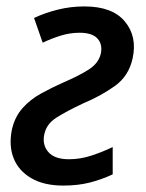

<svg xmlns="http://www.w3.org/2000/svg" viewBox="-20 -568 454 598"><path d="M177 10Q117 10 77.5 -13Q38 -36 22.5 -75Q7 -114 17 -164Q26 -204 50 -231Q74 -258 107.5 -276.5Q141 -295 177 -311Q226 -332 256.5 -351.5Q287 -371 294 -401Q300 -430 283.5 -448Q267 -466 228 -466Q198 -466 169 -457Q140 -448 113 -435L86 -512Q120 -528 160 -538Q200 -548 243 -548Q330 -548 369 -501Q408 -454 393 -386Q381 -331 337.5 -300Q294 -269 239 -246Q186 -221 155.5 -201.5Q125 -182 118 -150Q111 -117 130.5 -94.5Q150 -72 195 -72Q230 -72 265 -83.5Q300 -95 331 -110V-25Q297 -9 260 0.5Q223 10 177 10Z"/></svg>

Font: Noto Sans SemiCondensed Medium
Style: Italic
Weight: 500
Width: 4
Italic angle: -12°
Designer: Monotype Design Team
Foundry: Monotype Imaging Inc.
Version: Version 2.013; ttfautohint (v1.8.4.7-5d5b)